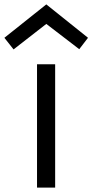

<svg xmlns="http://www.w3.org/2000/svg" viewBox="-44 -859 423 879"><path d="M125.5 -564.9H208.5V0H125.5ZM18.1 -632.8 -23.9 -686 168 -838.9 358.9 -686 318.8 -633.8 168 -749.5Z"/></svg>

Font: Duru Sans
Style: Regular
Weight: 400
Designer: Onur Yazõcõgil
Foundry: Onur Yazõcõgil
Version: Version 1.002